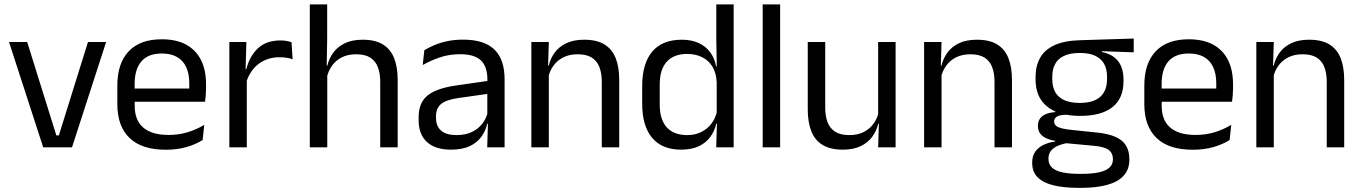

<svg xmlns="http://www.w3.org/2000/svg" viewBox="-20 -683 6310 890"><path d="M252.8 -55.4 387.8 -488.2H471.9L313.7 0H180.3L21.9 -488.2H106L241.2 -55.4Z M748.6 11.1Q637.1 11.1 580.5 -43.4Q523.9 -97.8 523.9 -199.7V-286.6Q523.9 -389.4 576.6 -445.1Q629.2 -500.9 730 -500.9Q797.9 -500.9 843.6 -475.7Q889.2 -450.4 912.2 -403.9Q935.1 -357.4 935.1 -293V-274.8Q935.1 -259.1 933.9 -243Q932.7 -226.9 930.5 -211.4H856.2Q857 -235.6 857.2 -257.1Q857.4 -278.6 857.4 -296.4Q857.4 -341 843.1 -371.8Q828.9 -402.6 800.7 -418.8Q772.4 -435 730 -435Q666.9 -435 635.5 -398.5Q604.1 -362.1 604.1 -294.1V-247.4L604.5 -237.5V-190.8Q604.5 -160.4 613.5 -135.9Q622.5 -111.3 641.6 -93.8Q660.8 -76.2 690.5 -66.8Q720.3 -57.5 761.7 -57.5Q808.8 -57.5 849.8 -70Q890.8 -82.6 926.9 -104.2L919.3 -34Q887.1 -13.5 843.9 -1.2Q800.8 11.1 748.6 11.1ZM566.6 -211.4V-272.7H913.4V-211.4Z M1120.2 -298.3 1101.7 -360.9 1121.7 -361.9Q1137.4 -424 1176.4 -459.8Q1215.4 -495.6 1279.9 -495.6Q1296.2 -495.6 1308.9 -493.1Q1321.6 -490.6 1331.4 -487.2L1336.4 -408.3Q1324.2 -412.7 1308.8 -415.2Q1293.4 -417.7 1275.2 -417.7Q1220 -417.7 1179.2 -387.1Q1138.5 -356.6 1120.2 -298.3ZM1043.1 0V-488.2H1122L1118 -344L1124 -338V0Z M1742.5 0V-303.7Q1742.5 -343 1731.7 -371.5Q1721 -399.9 1696.7 -415.7Q1672.3 -431.4 1630.6 -431.4Q1592 -431.4 1563.9 -417Q1535.9 -402.5 1518.6 -377.8Q1501.3 -353.1 1494.3 -321.6L1476.6 -378.9H1497.4Q1505.1 -412.1 1525.1 -439.3Q1545.1 -466.5 1578.8 -482.7Q1612.5 -498.9 1661 -498.9Q1719.2 -498.9 1754.7 -477.1Q1790.3 -455.2 1806.8 -413.8Q1823.4 -372.3 1823.4 -312.6V0ZM1416.1 0V-662.5H1496.6V-503.7L1494.2 -363.3L1497 -357.1V0Z M2238.4 0 2242 -118.6 2238.9 -131.1V-286.5L2239.3 -314.9Q2239.3 -374.3 2209.2 -403Q2179 -431.7 2113.4 -431.7Q2061.2 -431.7 2017.4 -416.5Q1973.6 -401.3 1939.4 -381.5L1947 -450.4Q1966.1 -462 1992.4 -473.3Q2018.7 -484.7 2052.3 -492Q2085.9 -499.3 2126.3 -499.3Q2178.8 -499.3 2215.6 -486.6Q2252.4 -473.9 2275.2 -449.9Q2298 -425.8 2308.5 -392Q2319 -358.1 2319 -316.2V0ZM2070.4 10.7Q1997.9 10.7 1959.3 -24.6Q1920.6 -60 1920.6 -125.7V-140Q1920.6 -207.4 1962.3 -240.7Q2004 -274.1 2095.2 -286.9L2249.5 -309.2L2253.9 -249.8L2105 -228.6Q2049.2 -220.7 2025.2 -201.4Q2001.1 -182 2001.1 -144.5V-136.6Q2001.1 -97.9 2024.9 -77.4Q2048.7 -56.8 2096.1 -56.8Q2137.9 -56.8 2167.9 -71.4Q2197.9 -86 2216.4 -110.5Q2235 -135.1 2241.5 -165.2L2254.2 -109.8H2238.7Q2231.6 -77.8 2212.3 -50.3Q2193.1 -22.8 2158.5 -6.1Q2123.9 10.7 2070.4 10.7Z M2769.5 0V-303.7Q2769.5 -343 2758.7 -371.5Q2748 -399.9 2723.7 -415.7Q2699.3 -431.4 2657.6 -431.4Q2619.1 -431.4 2590.8 -417Q2562.5 -402.5 2545 -377.8Q2527.5 -353 2520.5 -321.5L2506 -378.9H2523.7Q2531.3 -412.1 2551.3 -439.3Q2571.3 -466.5 2605.1 -482.7Q2638.9 -498.9 2688 -498.9Q2746.2 -498.9 2781.7 -477.1Q2817.3 -455.2 2833.8 -413.8Q2850.4 -372.3 2850.4 -312.6V0ZM2443.1 0V-488.2H2524L2520.4 -371.1L2524 -366.3V0Z M3136.9 10.7Q3049.1 10.7 3003 -43.9Q2956.8 -98.6 2956.8 -202.9V-283.6Q2956.8 -388.7 3003.4 -443.8Q3050 -498.9 3140.4 -498.9Q3185.3 -498.9 3218.4 -483.7Q3251.5 -468.5 3272 -440.9Q3292.5 -413.4 3299.3 -375.9H3326.1L3302.2 -301.3Q3300.3 -344.6 3282.6 -373.8Q3264.8 -403 3234.6 -418Q3204.5 -433 3165.3 -433Q3103.7 -433 3070.9 -397.1Q3038.1 -361.2 3038.1 -291.1V-197.8Q3038.1 -128.8 3070.7 -92.8Q3103.3 -56.8 3165.6 -56.8Q3202.7 -56.8 3231.1 -71.2Q3259.6 -85.6 3278.4 -110.8Q3297.2 -136 3303.8 -168L3323.8 -109.9H3300.2Q3293 -76.8 3273.3 -49.3Q3253.6 -21.8 3220.2 -5.6Q3186.8 10.7 3136.9 10.7ZM3299.9 0 3303.6 -117.9 3302.2 -143.9V-348.1L3302.7 -365L3300.3 -503.5V-662.5H3380.8V0Z M3515.3 0V-662.5H3596.2V0Z M3805.2 -488.2V-184.5Q3805.2 -145.8 3815.9 -117Q3826.6 -88.3 3851.1 -72.6Q3875.7 -56.8 3917 -56.8Q3956 -56.8 3984.1 -71.3Q4012.2 -85.7 4029.9 -110.7Q4047.6 -135.6 4054.1 -166.8L4068.6 -109.3H4051Q4043.3 -76.7 4023.3 -49.2Q4003.3 -21.8 3969.6 -5.6Q3935.9 10.7 3886.6 10.7Q3828.9 10.7 3793.1 -11.2Q3757.3 -33 3740.8 -74.7Q3724.3 -116.3 3724.3 -175.7V-488.2ZM4131.5 -488.2V0H4050.6L4054.2 -117.2L4050.6 -121.9V-488.2Z M4590 0V-303.7Q4590 -343 4579.2 -371.5Q4568.5 -399.9 4544.2 -415.7Q4519.8 -431.4 4478.1 -431.4Q4439.6 -431.4 4411.3 -417Q4383 -402.5 4365.5 -377.8Q4348 -353 4341 -321.5L4326.5 -378.9H4344.2Q4351.8 -412.1 4371.8 -439.3Q4391.8 -466.5 4425.6 -482.7Q4459.4 -498.9 4508.5 -498.9Q4566.7 -498.9 4602.2 -477.1Q4637.8 -455.2 4654.3 -413.8Q4670.9 -372.3 4670.9 -312.6V0ZM4263.6 0V-488.2H4344.5L4340.9 -371.1L4344.5 -366.3V0Z M4986.7 -145.8Q4887 -145.8 4833.6 -189.3Q4780.3 -232.8 4780.3 -314.2V-326.3Q4780.3 -376.9 4801 -414.4Q4821.8 -451.9 4867.3 -473.2Q4912.9 -494.5 4986.6 -496.6L5235.3 -504.3V-440.5L5088.3 -445.6L5088.2 -441.8Q5122.7 -434.8 5144.5 -417.8Q5166.4 -400.9 5177.1 -375.3Q5187.8 -349.8 5187.8 -315.9V-305.2Q5187.8 -227.3 5136.9 -186.6Q5085.9 -145.8 4986.7 -145.8ZM4983.1 122.9H4994.7Q5039.7 122.9 5071.8 116.3Q5103.8 109.7 5121.3 95.1Q5138.8 80.6 5138.8 56.3V54.7Q5138.8 26.5 5118.7 11.7Q5098.6 -3.1 5049.7 -7.3L4911.6 -20.1L4934.4 -21Q4906.5 -16.8 4885.2 -7.9Q4864 0.9 4852 15.6Q4840 30.3 4840 52.4V53.5Q4840 79.2 4857.4 94.6Q4874.8 109.9 4906.9 116.4Q4939.1 122.9 4983.1 122.9ZM4978.4 187.7Q4912.7 187.7 4864.7 176.4Q4816.8 165 4790.7 139.7Q4764.6 114.4 4764.6 72.2V70.2Q4764.6 40.2 4778.8 20.1Q4793 0.1 4817.4 -11.5Q4841.7 -23.2 4871.4 -27L4871.1 -30.2Q4830 -37.1 4810.6 -54.2Q4791.1 -71.3 4791.1 -99V-99.5Q4791.1 -118.3 4799.7 -131.8Q4808.3 -145.3 4826.2 -153.3Q4844.1 -161.3 4871.5 -163.3V-173.3L4964.3 -150L4926.6 -151.2Q4892.4 -150.7 4879.4 -142.7Q4866.3 -134.8 4866.3 -119.7V-119.2Q4866.3 -102.4 4884.8 -93.9Q4903.3 -85.4 4948.1 -80.7L5066.3 -68.4Q5144 -60.3 5179.5 -31.1Q5215 -1.9 5215 55.2V57.6Q5215 103.2 5188 132Q5161.1 160.8 5111.4 174.2Q5061.8 187.7 4993.1 187.7ZM4985.6 -205.9Q5027.3 -205.9 5055.2 -218.3Q5083.2 -230.7 5097.4 -255.4Q5111.6 -280.1 5111.6 -315.8V-328Q5111.6 -363.2 5097.7 -387.5Q5083.8 -411.9 5056.4 -424.6Q5029 -437.4 4987.6 -437.4H4984.6Q4939.5 -437.4 4911.4 -423.7Q4883.2 -410 4870.4 -385.3Q4857.7 -360.6 4857.7 -327.4V-316.1Q4857.7 -280.2 4871.8 -255.5Q4885.9 -230.8 4914.4 -218.3Q4942.8 -205.9 4985.6 -205.9Z M5509.1 11.1Q5397.6 11.1 5341 -43.4Q5284.4 -97.8 5284.4 -199.7V-286.6Q5284.4 -389.4 5337.1 -445.1Q5389.7 -500.9 5490.5 -500.9Q5558.4 -500.9 5604.1 -475.7Q5649.7 -450.4 5672.7 -403.9Q5695.6 -357.4 5695.6 -293V-274.8Q5695.6 -259.1 5694.4 -243Q5693.2 -226.9 5691 -211.4H5616.7Q5617.5 -235.6 5617.7 -257.1Q5617.9 -278.6 5617.9 -296.4Q5617.9 -341 5603.6 -371.8Q5589.4 -402.6 5561.2 -418.8Q5532.9 -435 5490.5 -435Q5427.4 -435 5396 -398.5Q5364.6 -362.1 5364.6 -294.1V-247.4L5365 -237.5V-190.8Q5365 -160.4 5374 -135.9Q5383 -111.3 5402.1 -93.8Q5421.3 -76.2 5451 -66.8Q5480.8 -57.5 5522.2 -57.5Q5569.3 -57.5 5610.3 -70Q5651.3 -82.6 5687.4 -104.2L5679.8 -34Q5647.6 -13.5 5604.4 -1.2Q5561.3 11.1 5509.1 11.1ZM5327.1 -211.4V-272.7H5673.9V-211.4Z M6130 0V-303.7Q6130 -343 6119.2 -371.5Q6108.5 -399.9 6084.2 -415.7Q6059.8 -431.4 6018.1 -431.4Q5979.6 -431.4 5951.3 -417Q5923 -402.5 5905.5 -377.8Q5888 -353 5881 -321.5L5866.5 -378.9H5884.2Q5891.8 -412.1 5911.8 -439.3Q5931.8 -466.5 5965.6 -482.7Q5999.4 -498.9 6048.5 -498.9Q6106.7 -498.9 6142.2 -477.1Q6177.8 -455.2 6194.3 -413.8Q6210.9 -372.3 6210.9 -312.6V0ZM5803.6 0V-488.2H5884.5L5880.9 -371.1L5884.5 -366.3V0Z"/></svg>

Font: Anek Latin Medium
Style: Regular
Weight: 500
Designer: Yesha Goshar
Foundry: Ek Type
Version: Version 1.003